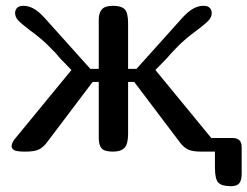

<svg xmlns="http://www.w3.org/2000/svg" viewBox="-20 -522 852 661"><path d="M369 -502Q397 -502 409 -490.5Q421 -479 421 -441V-285H450L608 -461Q628 -483 645.5 -492.5Q663 -502 681 -502Q695 -502 702 -495Q709 -488 709 -477Q709 -463 697.5 -451Q686 -439 657 -417Q640 -405 621 -389Q602 -373 586 -356Q568 -338 554 -321L515 -281L704 -51Q721 -32 721 -19Q721 -10 712 -5Q703 0 674 0Q642 0 627 -7.5Q612 -15 600 -31L442 -240H421V-61Q421 -26 408.5 -13Q396 0 369 0Q340 0 330 -11Q320 -22 320 -47V-240H299L141 -31Q129 -15 114 -7.5Q99 0 67 0Q38 0 29 -5Q20 -10 20 -19Q20 -32 37 -51L226 -281L187 -321Q174 -338 155 -356Q139 -373 120 -389Q101 -405 84 -417Q55 -439 43.5 -451Q32 -463 32 -477Q32 -488 39 -495Q46 -502 60 -502Q78 -502 95.5 -492.5Q113 -483 133 -461L291 -285H320V-455Q320 -477 330.5 -489.5Q341 -502 369 -502ZM674 -47H780Q812 -47 812 -16V77Q812 98 804 108.5Q796 119 775 119Q743 119 731.5 106.5Q720 94 720 55V0H674Z"/></svg>

Font: Marmelad for Arash.Academy
Style: Regular
Weight: 400
Designer: Manvel Shmavonyan
Foundry: Cyreal
Version: Version 1.110;Glyphs 3.2 (3202)